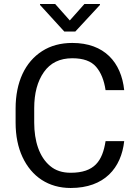

<svg xmlns="http://www.w3.org/2000/svg" viewBox="-20 -937 691 967"><path d="M511.7 -226.1C496.1 -126.5 456.1 -66.9 335.9 -66.9C293.9 -66.9 259.3 -78.1 232.4 -101.1C177.7 -146.5 152.3 -226.6 152.3 -319.8V-391.6C152.3 -467.3 168.5 -527.8 201.2 -574.2C233.9 -620.6 281.2 -643.6 344.2 -643.6C399.4 -643.6 439 -629.4 463.9 -600.6C488.8 -571.8 504.4 -532.2 511.7 -482.9H605.5C590.8 -623 505.9 -720.7 344.2 -720.7C285.6 -720.7 234.9 -707 192.4 -679.7C106.4 -625 58.6 -523.4 58.6 -390.6V-319.8C58.6 -253.4 70.3 -195.3 93.3 -146C139.6 -46.9 224.6 9.8 335.9 9.8C506.8 9.8 590.8 -91.8 605.5 -226.1ZM181.6 -917V-912.1L303.7 -778.3H359.4L483.4 -912.1V-917H405.3L331.5 -834L257.8 -917Z"/></svg>

Font: Vazirmatn
Style: Regular
Weight: 400
Designer: Saber Rastikerdar
Foundry: Saber Rastikerdar
Version: Version 33.003